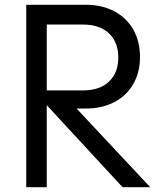

<svg xmlns="http://www.w3.org/2000/svg" viewBox="-20 -785 658 805"><path d="M90 -765H340Q408 -765 459.5 -737.5Q511 -710 539 -660.5Q567 -611 567 -546Q567 -482 539 -433Q511 -384 459.5 -357Q408 -330 340 -330H301L610 0H494L176 -344V0H90ZM329 -406Q398 -406 437 -443Q476 -480 476 -544Q476 -608 437 -645Q398 -682 329 -682H176V-406Z"/></svg>

Font: Application
Style: Regular
Weight: 400
Designer: Wei Huang
Foundry: Wei Huang
Version: Version 0.012